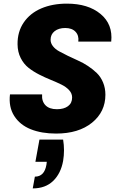

<svg xmlns="http://www.w3.org/2000/svg" viewBox="-20 -732 687 1062"><path d="M198.2 40H329.1Q338.9 99.1 329.1 158.2Q316.4 228 273.7 269Q231 310.1 161.1 310.1L172.9 245.1Q225.6 245.1 236.8 179.2L238.8 163.1H175.8ZM563 -208Q563 -113.3 488.8 -53.2Q414.6 6.8 290 6.8Q210 6.8 150.1 -17.1Q90.3 -41 58.6 -90.8Q26.9 -140.6 35.2 -210H212.9Q210 -172.4 231.2 -150.1Q252.4 -127.9 294.9 -127.9Q333.5 -127.9 356.2 -144.8Q378.9 -161.6 378.9 -192.9Q378.9 -215.3 362.3 -233.4Q345.7 -251.5 319.3 -264.4Q293 -277.3 261 -290.3Q229 -303.2 196.8 -319.6Q164.6 -335.9 137.9 -356.9Q111.3 -377.9 94.5 -411.1Q77.6 -444.3 77.1 -486.8Q76.2 -556.2 111.3 -607.7Q146.5 -659.2 208.3 -685.5Q270 -711.9 350.1 -711.9Q467.3 -711.9 536.1 -654.8Q605 -597.7 595.2 -502H413.1Q417.5 -535.2 397.9 -556.2Q378.4 -577.1 340.8 -577.1Q304.7 -577.1 282.2 -559.6Q259.8 -542 259.8 -512.2Q259.8 -493.2 272.7 -476.6Q285.6 -460 307.1 -448.2Q328.6 -436.5 355.7 -423.1Q382.8 -409.7 411.4 -397.2Q439.9 -384.8 467 -366.7Q494.1 -348.6 515.6 -327.9Q537.1 -307.1 550 -276.1Q563 -245.1 563 -208Z"/></svg>

Font: SVN-Poppins
Style: Bold Italic
Weight: 700
Italic angle: -10°
Designer: Ninad Kale (Devanagari), Jonny Pinhorn (Latin)
Foundry: Indian Type Foundry
Version: Version 3.002 2017